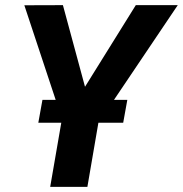

<svg xmlns="http://www.w3.org/2000/svg" viewBox="-20 -731 715 751"><path d="M461.9 -251H365.2L364.7 -250L321.8 0H176.3L219.7 -251H129.9L146 -340.3H197.8L75.2 -710.4L226.1 -710.9L312.5 -391.6L511.2 -710.9H675.3L425.8 -340.3H478Z"/></svg>

Font: RobotoInd
Style: Bold Italic
Weight: 700
Italic angle: -12°
Designer: Google
Version: Version 2.001150; 2014